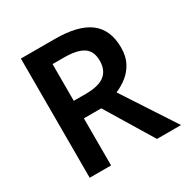

<svg xmlns="http://www.w3.org/2000/svg" viewBox="-163 -855 971 996"><g transform="rotate(-30 323.0 -357.0)"><path d="M296 -714Q437 -714 504.5 -662Q572 -610 572 -504Q572 -452 552.5 -415Q533 -378 502 -353.5Q471 -329 435 -314L640 0H496L325 -282H221V0H93V-714ZM288 -607H221V-387H292Q371 -387 406.5 -415.5Q442 -444 442 -500Q442 -558 404.5 -582.5Q367 -607 288 -607Z"/></g></svg>

Font: Noto Sans Bassa Vah SemiBold
Style: Regular
Weight: 600
Designer: Monotype Design Team
Foundry: Monotype Imaging Inc.
Version: Version 2.002; ttfautohint (v1.8.4.7-5d5b)